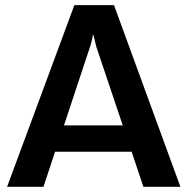

<svg xmlns="http://www.w3.org/2000/svg" viewBox="-20 -720 724 740"><path d="M487.3 -135.3H192.4L147.5 0H7.3L266.6 -700.2H419.4L675.3 0H532.7ZM453.1 -236.8 351.6 -538.6Q349.6 -546.4 346.2 -560.3Q342.8 -574.2 340.3 -585.4H338.4Q337.4 -578.1 333 -560.5Q328.6 -543 326.7 -538.6L226.6 -236.8Z"/></svg>

Font: Selawik Semibold
Style: Regular
Weight: 600
Designer: Aaron Bell
Foundry: Microsoft Corporation
Version: Version 1.01